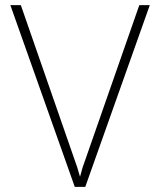

<svg xmlns="http://www.w3.org/2000/svg" viewBox="-20 -731 627 751"><path d="M524.9 -710.9H565.9L313.5 0H272.5L20.5 -710.9H61.5L282.2 -76.2L293 -39.6L303.2 -76.2Z"/></svg>

Font: Robert Sans ExtraLight
Style: Regular
Weight: 250
Designer: Christian Robertson (extended by Adam Twardoch)
Foundry: Google
Version: Version 12.135;April 2, 2019;FontCreator 11.5.0.2425 64-bit;